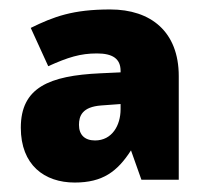

<svg xmlns="http://www.w3.org/2000/svg" viewBox="-20 -808 437 406"><path d="M213 -788C134 -788 94 -773 45 -749L82 -668C124 -687 150 -695 185 -695C218 -695 235 -684 235 -658V-655L192 -653C84 -648 24 -623 24 -538C24 -459 74 -422 138 -422C197 -422 228 -445 257 -490L279 -428H358V-647C358 -741 299 -788 213 -788ZM194 -585 235 -588V-577C235 -543 217 -511 181 -511C159 -511 147 -523 147 -544C147 -563 154 -582 194 -585Z"/></svg>

Font: Noto Sans Malayalam UI Black
Style: Regular
Weight: 900
Designer: Jelle Bosma - Monotype Design Team
Foundry: Monotype Imaging Inc.
Version: Version 2.104